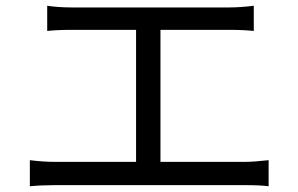

<svg xmlns="http://www.w3.org/2000/svg" viewBox="-20 -689 1040 669"><path d="M539.1 -125H833Q864.3 -125 916 -130.9V-40Q887.7 -43.9 833 -43.9H171.9Q125 -43.9 84 -40V-130.9Q129.9 -125 171.9 -125H454.1V-585H228.5Q178.7 -585 144.5 -581.1V-668.9Q184.6 -663.1 228.5 -663.1H779.3Q816.4 -663.1 864.3 -668.9V-581.1Q830.1 -585 779.3 -585H539.1Z"/></svg>

Font: Taipei Sans TC Beta
Style: Regular
Weight: 400
Designer: JT Foundry
Foundry: JT Foundry
Version: Version 1.000